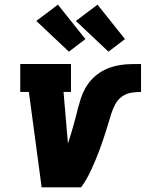

<svg xmlns="http://www.w3.org/2000/svg" viewBox="-20 -805 640 825"><path d="M159 0 104 -410H67V-530H285V-410H253L272 -188Q284 -225 294.5 -262Q305 -299 314 -336V-337Q320 -359 327 -381Q334 -403 345.5 -424Q357 -445 373 -462.5Q389 -480 409 -493Q429 -506 451 -514Q473 -522 496 -525.5Q519 -529 541 -529.5Q563 -530 586 -530V-410Q565 -410 543.5 -406.5Q522 -403 504 -390Q486 -377 475.5 -357.5Q465 -338 458.5 -317.5Q452 -297 446 -276.5Q440 -256 433.5 -236Q427 -216 420 -195.5Q413 -175 405.5 -155Q398 -135 389.5 -115Q381 -95 372 -75.5Q363 -56 352.5 -37Q342 -18 328 0ZM446 -583 306 -715 399 -785 517 -637ZM276 -583 136 -715 229 -785 347 -637Z"/></svg>

Font: Iosevka Slab HvExObl
Style: Regular
Weight: 900
Width: 7
Italic angle: -9°
Monospace: yes
Designer: Belleve Invis
Foundry: Belleve Invis
Version: Version 11.1.1; ttfautohint (v1.8.3)